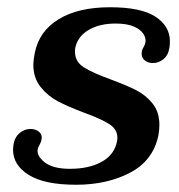

<svg xmlns="http://www.w3.org/2000/svg" viewBox="-20 -500 495 530"><path d="M16 -87Q16 -93 18 -105Q22 -123 35 -133.5Q48 -144 64 -144Q80 -144 89 -135Q98 -126 94 -112Q93 -107 89 -100Q85 -93 84 -88Q81 -69 104 -51.5Q127 -34 173 -34Q226 -34 261 -53.5Q296 -73 303 -110Q304 -114 304 -120Q304 -143 281.5 -157.5Q259 -172 212 -189Q167 -206 139.5 -220.5Q112 -235 92 -260Q72 -285 72 -322Q72 -332 76 -354Q88 -414 142 -447Q196 -480 284 -480Q369 -480 409 -454Q449 -428 449 -386Q449 -372 447 -365Q444 -347 431 -336.5Q418 -326 402 -326Q389 -326 380 -333Q371 -340 371 -352Q371 -361 375.5 -368.5Q380 -376 381 -381Q384 -393 376.5 -405.5Q369 -418 350 -426.5Q331 -435 299 -435Q255 -435 225 -417.5Q195 -400 188 -369Q187 -365 187 -357Q187 -330 211 -314.5Q235 -299 285 -281Q328 -265 355 -251.5Q382 -238 401 -214.5Q420 -191 420 -155Q420 -142 417 -125Q402 -56 338.5 -23Q275 10 190 10Q103 10 59.5 -17Q16 -44 16 -87Z"/></svg>

Font: Taviraj Medium
Style: Italic
Weight: 500
Italic angle: -12°
Designer: Katatrad Team
Foundry: CadsonDemak
Version: Version 1.001